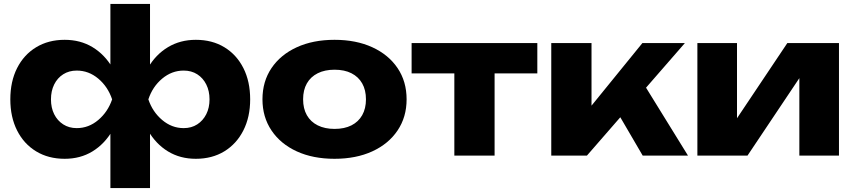

<svg xmlns="http://www.w3.org/2000/svg" viewBox="-20 -790 4337 975"><path d="M540.6 165V-139.8L555 -172V-404.8L540.6 -436.8V-770H741.8V-436.4L727.4 -404.8V-172.4L741.8 -139.8V165ZM678.6 -285.4Q692.2 -377.8 731.5 -445.5Q770.8 -513.2 833 -550.5Q895.2 -587.8 974.4 -587.8Q1057.6 -587.8 1119.6 -550Q1181.6 -512.2 1216 -444.2Q1250.4 -376.2 1250.4 -285.4Q1250.4 -195.6 1215.7 -127.4Q1181 -59.2 1119 -21.4Q1057 16.4 974.4 16.4Q894.6 16.4 833 -21.2Q771.4 -58.8 732.1 -126.7Q692.8 -194.6 678.6 -285.4ZM1044 -285.4Q1044 -328 1027.5 -361Q1011 -394 981.6 -412.8Q952.2 -431.6 912.8 -431.6Q852.4 -431.6 803.5 -390.7Q754.6 -349.8 733.4 -285.4Q754.6 -222 803.5 -180.7Q852.4 -139.4 912.8 -139.4Q952.2 -139.4 981.6 -158.4Q1011 -177.4 1027.5 -210.1Q1044 -242.8 1044 -285.4ZM603.8 -285.4Q590.6 -194.6 550.8 -126.7Q511 -58.8 449.6 -21.2Q388.2 16.4 308.4 16.4Q225.8 16.4 163.5 -21.4Q101.2 -59.2 66.8 -127.4Q32.4 -195.6 32.4 -285.4Q32.4 -376.2 66.8 -444.2Q101.2 -512.2 163.5 -550Q225.8 -587.8 308.4 -587.8Q388.2 -587.8 449.9 -550.5Q511.6 -513.2 551.4 -445.5Q591.2 -377.8 603.8 -285.4ZM238.8 -285.4Q238.8 -242.8 255.1 -210.1Q271.4 -177.4 301 -158.4Q330.6 -139.4 369.6 -139.4Q430.4 -139.4 479.1 -180.7Q527.8 -222 549.4 -285.4Q527.8 -349.8 479.1 -390.7Q430.4 -431.6 369.6 -431.6Q330.6 -431.6 301 -412.8Q271.4 -394 255.1 -361Q238.8 -328 238.8 -285.4Z M1678.7 16.4Q1569.2 16.4 1486.9 -21.4Q1404.6 -59.2 1358.7 -127.5Q1312.8 -195.8 1312.8 -285.5Q1312.8 -376.2 1358.7 -444.2Q1404.6 -512.2 1487 -550Q1569.4 -587.8 1678.9 -587.8Q1788.4 -587.8 1870.7 -550Q1953 -512.2 1998.9 -444.3Q2044.8 -376.4 2044.8 -285.5Q2044.8 -195.6 1998.9 -127.4Q1953 -59.2 1870.6 -21.4Q1788.2 16.4 1678.7 16.4ZM1678.9 -135.4Q1729.2 -135.4 1764.7 -153.4Q1800.2 -171.4 1819.3 -205.1Q1838.4 -238.9 1838.4 -285.4Q1838.4 -332.8 1819.3 -366.4Q1800.2 -400 1764.7 -418Q1729.2 -436 1678.9 -436Q1629.4 -436 1593.4 -418Q1557.4 -400 1538.3 -366.4Q1519.2 -332.8 1519.2 -285.7Q1519.2 -238.6 1538.3 -205Q1557.4 -171.4 1593.4 -153.4Q1629.4 -135.4 1678.9 -135.4Z M2287.2 -500.6H2491.6V0H2287.2ZM2070.2 -571.4H2708.6V-417.2H2070.2Z M2779.4 0V-571.4H2983.8V-159.2L2924.4 -180.4L3242.2 -571.4H3458L2960.6 0ZM3243.6 0 3080.8 -278.8 3234.8 -386.6 3473.6 0Z M3521.4 0V-571.4H3722.6V-111.2L3679.4 -125L3978.2 -571.4H4240.4V0H4039.2V-472.6L4082.8 -458.4L3776 0Z"/></svg>

Font: Unbounded
Style: Regular
Weight: 400
Designer: Luke Prowse, Jean-Baptiste Morizot, Fátima Lázaro, Florian Runge
Foundry: NaN
Version: Version 1.701;gftools[0.9.28.dev5+ged2979d]